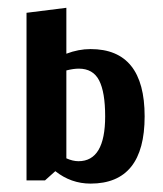

<svg xmlns="http://www.w3.org/2000/svg" viewBox="-20 -451 407 480"><path d="M145.9 -316.7V-431.5L46.3 -419V0H92.5L118.3 -23.1Q157.5 8 206.4 8Q341.6 8 341.6 -160.1Q341.6 -328.3 206.4 -328.3Q176.2 -328.3 145.9 -316.7ZM145.9 -55.2V-274.9Q163.7 -279.4 177 -279.4Q212.6 -279.4 227.8 -250Q242.9 -220.6 242.9 -160.1Q242.9 -48 176.2 -48Q161.9 -48 145.9 -55.2Z"/></svg>

Font: Gidugu
Style: Regular
Weight: 400
Designer: Purushoth Kumar Guthula
Foundry: Silicon Andhra, USA.
Version: Version 1.0.5; ttfautohint (v1.2.25-373a) -l 7 -r 28 -G 50 -